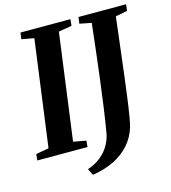

<svg xmlns="http://www.w3.org/2000/svg" viewBox="-139 -847 992 1115"><g transform="rotate(-15 356.5 -289.5)"><path d="M-9.5 0 -6 -37.5 71.5 -51.5 157.5 -690.5 83 -704 88 -743H388.5L384.5 -704L305 -690.5L219 -51.5L295.5 -37.5L292 0ZM281 164 261.5 125Q308 109.5 341 82.5Q374 55.5 393.5 21.2Q413 -13 419.5 -50Q431 -117.5 442 -195.8Q453 -274 463.5 -358Q474 -442 483.8 -526.2Q493.5 -610.5 502.5 -690L431.5 -704L437 -743H723.5L718 -704L647.5 -690.5Q636.5 -601 626.5 -515.5Q616.5 -430 607 -353.8Q597.5 -277.5 589.2 -215.5Q581 -153.5 573.5 -109.5Q566 -65.5 560 -45Q542 12.5 503.5 55.5Q465 98.5 408.8 125.8Q352.5 153 281 164Z"/></g></svg>

Font: Merriweather 60pt
Style: Bold Italic
Weight: 700
Italic angle: -7.8°
Version: Version 2.101